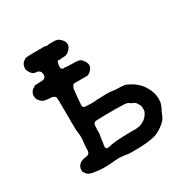

<svg xmlns="http://www.w3.org/2000/svg" viewBox="-139 -695 825 843"><g transform="rotate(-30 273.5 -274.0)"><path d="M221 -447Q226 -444 255 -444Q284 -444 294.5 -441.5Q305 -439 314 -426Q332 -401 315.5 -381.5Q299 -362 286 -365Q284 -365 263 -365Q242 -365 237 -365Q219 -367 218 -358Q217 -357 214.5 -352.5Q212 -348 211.5 -341Q211 -334 210.5 -331Q210 -328 209.5 -322Q209 -316 208.5 -313Q208 -310 207 -299Q206 -288 206 -281Q203 -260 207.5 -256Q212 -252 222 -252Q257 -250 264.5 -251.5Q272 -253 288 -253Q332 -255 343.5 -253.5Q355 -252 360 -251.5Q365 -251 366 -250.5Q367 -250 378.5 -250Q390 -250 393 -249.5Q396 -249 399 -249Q402 -249 406.5 -248Q411 -247 411.5 -248.5Q412 -250 427 -243Q482 -218 504 -166Q511 -149 512 -137.5Q513 -126 513.5 -124Q514 -122 513 -117Q513 -103 511 -99Q509 -95 508 -90Q507 -85 501 -74Q495 -63 493 -57Q484 -32 469 -20Q441 4 416 12Q374 24 296 23Q279 23 275.5 22Q272 21 266 20.5Q260 20 245.5 18Q231 16 213 18Q195 20 191 20Q187 20 169 21Q151 22 136.5 20.5Q122 19 115 18Q77 15 67 -5L63 -11V-26Q70 -55 106 -59Q119 -60 124.5 -66Q130 -72 130 -83Q130 -106 131 -109L133 -124Q133 -125 134 -136Q135 -147 133.5 -158.5Q132 -170 132 -173.5Q132 -177 131 -178Q130 -179 130 -262Q130 -345 128 -350Q123 -361 103 -362Q83 -363 83 -363.5Q83 -364 76 -365Q62 -369 57 -376Q52 -383 48.5 -387Q45 -391 44.5 -402Q44 -413 46 -417Q48 -421 48 -421.5Q48 -422 49.5 -424Q51 -426 51.5 -427.5Q52 -429 55.5 -432Q59 -435 59 -435Q59 -435 64.5 -438Q70 -441 70 -442.5Q70 -444 92.5 -444.5Q115 -445 119.5 -447.5Q124 -450 126.5 -454.5Q129 -459 129 -466Q129 -482 118 -487L117 -488L116 -489Q114 -490 103 -491Q85 -493 75 -515Q70 -526 71.5 -532.5Q73 -539 73 -540Q76 -556 91 -564Q95 -566 95 -567Q96 -570 146.5 -570.5Q197 -571 198.5 -569.5Q200 -568 205 -568Q210 -568 211.5 -569Q213 -570 231 -570Q249 -570 257 -567.5Q265 -565 275 -555Q301 -528 273 -501Q261 -489 246 -488.5Q231 -488 230 -488Q224 -485 221 -487Q218 -489 214 -487Q210 -485 207.5 -469.5Q205 -454 209.5 -449.5Q214 -445 216.5 -445Q219 -445 221 -447ZM221 -47 229 -49Q229 -49 232 -49.5Q235 -50 248.5 -52Q262 -54 297 -55.5Q332 -57 337 -56.5Q342 -56 353 -56Q364 -56 364 -56.5Q364 -57 367 -57Q380 -57 395.5 -65Q411 -73 419 -82L410 -75Q412 -77 416.5 -81.5Q421 -86 421 -85.5Q421 -85 423 -87L422 -86H421Q421 -86 422 -87Q423 -88 423 -88Q423 -88 423 -88V-89Q423 -89 423.5 -89Q424 -89 424 -90Q424 -91 424.5 -91Q425 -91 425 -91.5Q425 -92 425.5 -92Q426 -92 428 -97Q430 -102 431 -102Q436 -126 427.5 -140Q419 -154 416 -156Q406 -162 403 -164Q406 -161 410 -157Q402 -164 393 -168V-169Q388 -173 378.5 -174.5Q369 -176 365 -175.5Q361 -175 349.5 -176Q338 -177 282 -176.5Q226 -176 222 -174Q218 -172 215 -167Q212 -162 211.5 -139.5Q211 -117 211 -114Q208 -104 206.5 -88.5Q205 -73 203 -65Q199 -46 213 -46Q221 -46 221 -47ZM428 -96Q430 -99 430 -99.5Q430 -100 427 -93Z"/></g></svg>

Font: TT2020 Style E
Style: Regular
Weight: 400
Version: Version 00.2